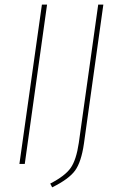

<svg xmlns="http://www.w3.org/2000/svg" viewBox="-20 -701 498 821"><path d="M181.2 -681.2 85.9 0H63L159.2 -681.2ZM421.9 -681.2 338.9 -86.9Q327.6 -8.3 301 28.3Q274.4 64.9 203.1 100.1L194.8 84Q258.3 51.3 282.2 17.1Q306.2 -17.1 316.9 -89.8L399.9 -681.2Z"/></svg>

Font: Fira Sans Compressed Thin
Style: Italic
Weight: 100
Width: 3
Italic angle: -8°
Designer: Carrois Corporate & Edenspiekermann AG
Foundry: Carrois Corporate GbR & Edenspiekermann AG
Version: Version 4.203;PS 004.203;hotconv 1.0.88;makeotf.lib2.5.64775